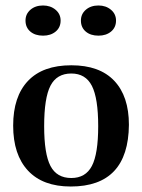

<svg xmlns="http://www.w3.org/2000/svg" viewBox="-20 -670 519 700"><path d="M238 10Q136 10 82 -48Q28 -106 28 -212Q28 -318 82 -375Q136 -432 240 -432Q343 -432 396.5 -375.5Q450 -319 450 -215Q448 10 238 10ZM240 -21Q292 -21 315 -65Q338 -109 338 -210Q338 -312 315 -357Q292 -402 240 -402Q187 -402 164 -357.5Q141 -313 141 -210Q141 -109 164 -65Q187 -21 240 -21ZM339 -540Q310 -540 292.5 -555Q275 -570 275 -595Q275 -619 293 -634.5Q311 -650 339 -650Q366 -650 384.5 -634.5Q403 -619 403 -595Q403 -570 385 -555Q367 -540 339 -540ZM137 -540Q108 -540 90.5 -555Q73 -570 73 -595Q73 -619 91 -634.5Q109 -650 137 -650Q164 -650 182.5 -634.5Q201 -619 201 -595Q201 -570 183 -555Q165 -540 137 -540Z"/></svg>

Font: UnnaMedium
Style: Regular
Weight: 500
Designer: Jorge de Buen Unna
Foundry: Omnibus-Type
Version: Version 2.008;hotconv 1.0.109;makeotfexe 2.5.65596